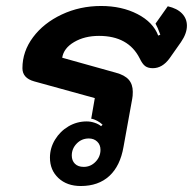

<svg xmlns="http://www.w3.org/2000/svg" viewBox="-20 -613 645 642"><path d="M297 -285 94 -341Q55 -352 55 -385Q55 -441 90.5 -488.5Q126 -536 186.5 -564.5Q247 -593 318 -593Q387 -593 439.5 -566Q492 -539 509 -494L516 -497Q507 -522 500 -534L541 -592Q572 -585 588.5 -568Q605 -551 605 -527Q605 -501 585 -472L547 -418Q523 -385 491 -385Q475 -385 465.5 -392Q456 -399 447 -418Q409 -493 311 -493Q263 -493 228 -472.5Q193 -452 188 -420L367 -370Q397 -362 410.5 -346.5Q424 -331 424 -306Q424 -291 422 -282L393 -122Q382 -58 345.5 -24.5Q309 9 250 9Q204 9 175.5 -17.5Q147 -44 147 -86Q147 -118 164 -146Q181 -174 209 -190.5Q237 -207 270 -207Q283 -207 296.5 -202.5Q310 -198 318 -191L323 -196Q316 -203 305 -209Q294 -215 285 -216ZM316 -112Q316 -129 305 -139.5Q294 -150 277 -150Q253 -150 236.5 -133Q220 -116 220 -93Q220 -76 230.5 -65.5Q241 -55 260 -55Q283 -55 299.5 -72Q316 -89 316 -112Z"/></svg>

Font: K2D
Style: Bold Italic
Weight: 700
Italic angle: -10°
Designer: Katatrad Aksorn Co.,Ltd.
Foundry: Cadson Demak Co.,Ltd.
Version: Version 1.000; ttfautohint (v1.6)